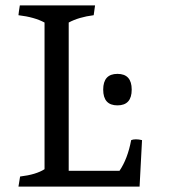

<svg xmlns="http://www.w3.org/2000/svg" viewBox="-20 -687 662 707"><path d="M233 -58H420Q450 -102 463 -171Q470 -174 480.5 -174Q491 -174 503 -171L494 0H48L54 -37Q113 -44 144 -64V-604Q107 -624 48 -631Q49 -643 53 -667H330L325 -631Q270 -624 233 -604ZM412.5 -415Q465 -415 465 -357Q465 -299 412.5 -299Q360 -299 360 -357Q360 -415 412.5 -415Z"/></svg>

Font: Caladea
Style: Regular
Weight: 400
Designer: Carolina Giovagnoli and Andres Torresi
Foundry: Carolina Giovagnoli and Andres Torresi
Version: Version 1.002